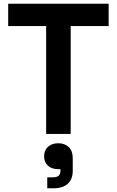

<svg xmlns="http://www.w3.org/2000/svg" viewBox="-20 -720 628 1032"><path d="M360 0H228V-580H24V-700H564V-580H360ZM267 292H234V233H264Q287 233 296 224Q305 215 305 195V189H292Q257 189 237 170Q217 151 217 120Q217 88 238 69Q259 50 293 50Q328 50 349.5 70.5Q371 91 371 130V198Q371 243 344.5 267.5Q318 292 267 292Z"/></svg>

Font: Space Grotesk Variable Light
Style: Regular
Weight: 300
Designer: Florian Karsten
Foundry: Florian Karsten
Version: Version 2.000